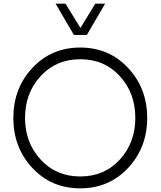

<svg xmlns="http://www.w3.org/2000/svg" viewBox="-20 -1020 878 1050"><path d="M384 -829 284 -1000H338L420 -867L501 -1000H555L455 -829ZM419 10Q261 10 157 -101.5Q53 -213 53 -375Q53 -537 157 -648.5Q261 -760 419 -760Q576 -760 680.5 -648.5Q785 -537 785 -375Q785 -213 680.5 -101.5Q576 10 419 10ZM720 -375Q720 -511 635.5 -603.5Q551 -696 419 -696Q287 -696 202 -603.5Q117 -511 117 -375Q117 -240 202 -147.5Q287 -55 419 -55Q551 -55 635.5 -147.5Q720 -240 720 -375Z"/></svg>

Font: Orkney Light
Style: Regular
Weight: 300
Designer: Samuel Oakes and Alfredo Marco Pradil
Foundry: Alfredo Marco Pradil
Version: 1.0; ttfautohint (v1.5)